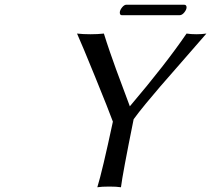

<svg xmlns="http://www.w3.org/2000/svg" viewBox="-20 -790 894 813"><path d="M545.9 -285.2Q499 -53.2 492.2 2.9Q473.6 0 442.9 0Q410.2 0 392.1 2.9Q413.1 -64.9 458 -274.9Q440.4 -323.2 383.5 -462.9Q326.7 -602.5 306.2 -647.9Q331.5 -645 362.8 -645Q394.5 -645 419.9 -647.9Q431.2 -611.3 445.8 -569.1Q460.4 -526.9 471.2 -497.3Q481.9 -467.8 501 -417.2Q520 -366.7 529.8 -339.8Q681.2 -518.1 770 -647.9Q788.1 -645 812 -645Q834 -645 854 -647.9Q811 -598.1 749 -527.3Q687 -456.5 658.9 -424.1Q630.9 -391.6 598.6 -352.5Q566.4 -313.5 545.9 -285.2ZM740.2 -725.6H496.1Q487.3 -725.6 487.3 -736.8Q487.3 -746.6 496.6 -758.3Q505.9 -770 515.1 -770H759.3Q770 -770 770 -758.8Q770 -749.5 760.5 -737.5Q751 -725.6 740.2 -725.6Z"/></svg>

Font: Linear Smooth
Style: Italic
Weight: 400
Designer: Philipp H. Poll, Flanker
Foundry: Philipp H. Poll, reworked by Flanker
Version: Version 1.061 | FøM Fix